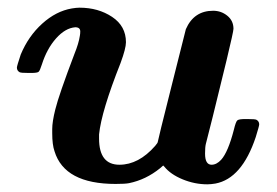

<svg xmlns="http://www.w3.org/2000/svg" viewBox="-20 -472 721 500"><path d="M535 -444Q556 -444 572 -431Q588 -418 588 -397Q588 -390 570 -315Q552 -240 534 -168L516 -97Q514 -89 514 -72Q514 -43 531 -43Q544 -43 556 -56Q574 -76 589 -134Q594 -155 598 -158.5Q602 -162 619 -162H624Q645 -162 648 -160Q655 -156 655 -148Q655 -144 646 -115Q610 -7 541 6Q529 8 520 8Q487 8 455.5 -5Q424 -18 408 -38L405 -41L397 -34Q360 -4 316 5Q306 7 281 7Q148 7 122 -78Q116 -95 116 -125V-136Q116 -155 124 -187Q133 -224 174 -332Q185 -359 188 -379Q189 -384 189 -390Q189 -401 176 -401Q150 -399 126 -372Q102 -345 89 -304Q84 -288 80.5 -285Q77 -282 61 -282H55Q34 -282 31 -284Q24 -288 24 -296Q24 -300 34 -330Q54 -378 90 -410.5Q126 -443 167 -450Q179 -452 187 -452Q236 -452 272 -428Q308 -404 308 -362Q308 -346 294 -308Q244 -182 238 -122V-111Q238 -43 291 -43Q341 -43 384 -92Q391 -100 391 -103Q391 -106 426.5 -247Q462 -388 464 -396Q485 -444 535 -444Z"/></svg>

Font: MathJax_Math
Style: Bold Italic
Weight: 700
Version: Version 1.1